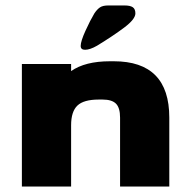

<svg xmlns="http://www.w3.org/2000/svg" viewBox="-20 -682 689 702"><path d="M599 -252V0H419V-252Q419 -288 404 -303Q389 -318 355 -318H341Q286 -318 263 -296Q240 -274 240 -224V0H60V-448H240V-422Q291 -458 382 -458H396Q599 -458 599 -252ZM325 -633Q335 -648 345.5 -655Q356 -662 375 -662H436Q456 -662 465.5 -655.5Q475 -649 475 -633Q475 -612 434.5 -581.5Q394 -551 335 -515Q309 -500 291 -500Q275 -500 275 -514Q275 -531 292.5 -569.5Q310 -608 325 -633Z"/></svg>

Font: Dashboard
Style: Regular
Weight: 400
Designer: jaiki
Version: Version 1.000